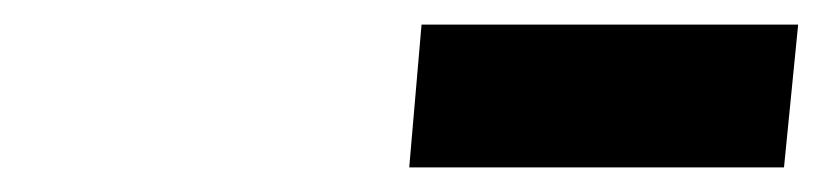

<svg xmlns="http://www.w3.org/2000/svg" viewBox="-20 -783 668 156"><path d="M312.5 -647 322.5 -763H628.5L617 -647Z"/></svg>

Font: Spline Sans Mono
Style: Italic
Weight: 400
Italic angle: -4°
Monospace: yes
Designer: Eben Sorkin, Mirko Velimirovic
Foundry: Sorkin Type
Version: Version 1.004